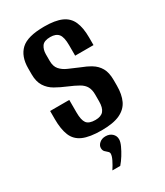

<svg xmlns="http://www.w3.org/2000/svg" viewBox="-174 -575 707 825"><g transform="rotate(-30 180.0 -162.0)"><path d="M179 7Q120 7 87 -7.5Q54 -22 41 -54Q28 -86 28 -135V-176H123V-114Q123 -76 134.5 -60.5Q146 -45 178 -45Q206 -45 218.5 -60Q231 -75 231 -107V-141Q231 -164 222.5 -179.5Q214 -195 195 -206Q176 -217 145 -230Q116 -242 91.5 -256Q67 -270 52.5 -293Q38 -316 38 -352V-382Q38 -441 71 -472Q104 -503 187 -503Q241 -503 272.5 -489Q304 -475 317.5 -444.5Q331 -414 331 -366V-328H240V-380Q240 -420 227.5 -435.5Q215 -451 187 -451Q156 -451 145 -435Q134 -419 134 -396V-363Q134 -336 147.5 -320.5Q161 -305 183 -295.5Q205 -286 233 -274Q260 -264 282.5 -250.5Q305 -237 318 -214.5Q331 -192 331 -154V-127Q331 -83 317 -53.5Q303 -24 270 -8.5Q237 7 179 7ZM132 179Q145 159 153.5 141.5Q162 124 162 113Q162 106 156 101Q150 96 143.5 89.5Q137 83 137 71Q137 58 149 47.5Q161 37 179 37Q199 37 211.5 48.5Q224 60 224 77Q224 90 215.5 108.5Q207 127 195.5 145.5Q184 164 171 179Z"/></g></svg>

Font: Alumni Sans Thin SemiBold
Style: Regular
Weight: 600
Version: Version 1.018